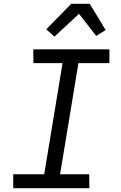

<svg xmlns="http://www.w3.org/2000/svg" viewBox="-20 -996 640 1016"><path d="M50 0V-74H214L311 -662H157L156 -735H559V-662H395L298 -74H452L453 0ZM268 -802 225 -841 357 -976H455L539 -837L489 -806L398 -923Z"/></svg>

Font: Iosevka Plex Etoile
Style: Italic
Weight: 400
Italic angle: -9°
Designer: Belleve Invis
Foundry: Belleve Invis
Version: Version 25.1.1; ttfautohint (v1.8.4)